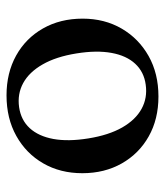

<svg xmlns="http://www.w3.org/2000/svg" viewBox="24 -542 529 618"><g transform="rotate(-90 289.0 -233.5)"><path d="M290.5 -477.5Q363 -477.5 418.8 -446.5Q474.5 -415.5 506 -360Q537.5 -304.5 537.5 -232.5Q537.5 -162 505.5 -107Q473.5 -52 417.2 -20.2Q361 11.5 287 11.5Q214 11.5 158.5 -19.8Q103 -51 71.5 -106.5Q40 -162 40 -233.5Q40 -304.5 71.8 -359.5Q103.5 -414.5 160 -446Q216.5 -477.5 290.5 -477.5ZM325 -29.5Q366 -35 392.2 -63.2Q418.5 -91.5 427.2 -139.5Q436 -187.5 425.5 -252.5Q415 -318 390.2 -361.2Q365.5 -404.5 330.2 -423.8Q295 -443 252.5 -437Q211 -431 185 -402.8Q159 -374.5 150.2 -326.8Q141.5 -279 152 -214Q162.5 -148.5 187.2 -105.2Q212 -62 247.2 -42.8Q282.5 -23.5 325 -29.5Z"/></g></svg>

Font: Fraunces 24pt
Style: Regular
Weight: 400
Version: Version 1.000;[b76b70a41]